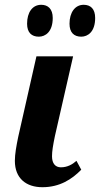

<svg xmlns="http://www.w3.org/2000/svg" viewBox="-20 -771 417 801"><path d="M319 -618C346 -618 377 -638 377 -696C377 -734 358 -751 329 -751C293 -751 270 -719 270 -672C270 -635 289 -618 319 -618ZM142 -618C169 -618 200 -638 200 -696C200 -734 180 -751 152 -751C115 -751 93 -719 93 -672C93 -635 112 -618 142 -618ZM157 10C229 10 280 -23 319 -63L299 -100C282 -85 261 -73 234 -73C211 -73 197 -89 197 -119C197 -140 201 -164 209 -203L285 -536H132L56 -200C48 -161 42 -128 42 -100C42 -27 89 10 157 10Z"/></svg>

Font: Noto Serif Condensed Extra
Style: Italic
Weight: 800
Width: 3
Italic angle: -12°
Designer: Monotype Design Team
Foundry: Monotype Imaging Inc.
Version: Version 1.901